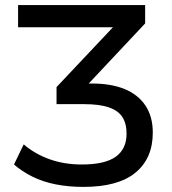

<svg xmlns="http://www.w3.org/2000/svg" viewBox="-20 -725 677 754"><path d="M308 9Q249 9 198.5 -1Q148 -11 107 -31.5Q66 -52 35 -79L73 -158Q119 -119 176.5 -99Q234 -79 301 -79Q392 -79 434.5 -109.5Q477 -140 477 -200Q477 -240 460.5 -265.5Q444 -291 407 -303.5Q370 -316 310 -316H202V-383L450 -646V-618H51V-705H550V-633L303 -370L284 -397H341Q417 -397 470 -375Q523 -353 551.5 -310Q580 -267 580 -204Q580 -103 512 -47Q444 9 308 9Z"/></svg>

Font: Nunito Sans 12pt SemiBold
Style: Regular
Weight: 600
Designer: Vernon Adams
Foundry: Vernon Adams
Version: Version 3.101;gftools[0.9.27]